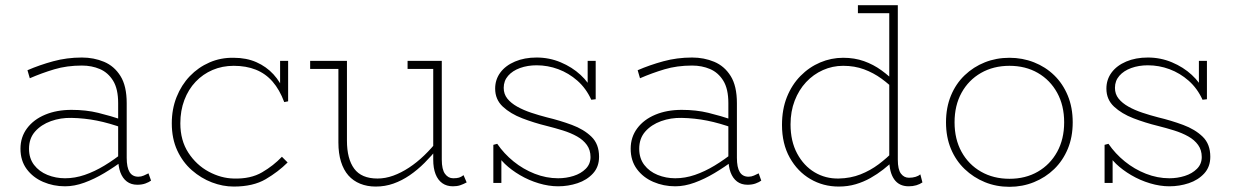

<svg xmlns="http://www.w3.org/2000/svg" viewBox="-20 -706 4761 741"><path d="M510 7Q486 7 469.5 -5.5Q453 -18 444.5 -41Q436 -64 436 -97V-308Q436 -363 416.5 -394.5Q397 -426 365.5 -439.5Q334 -453 296 -453Q238 -453 189.5 -438.5Q141 -424 95 -404L86 -435Q132 -455 185 -469.5Q238 -484 296 -484Q342 -484 381.5 -467.5Q421 -451 445 -412.5Q469 -374 469 -308V-97Q469 -60 480 -42Q491 -24 514 -24Q525 -24 535 -28.5Q545 -33 553 -37L563 -9Q555 -3 541.5 2Q528 7 510 7ZM231 13Q186 13 146.5 -4Q107 -21 83 -53.5Q59 -86 59 -132Q59 -177 84.5 -211Q110 -245 154.5 -263.5Q199 -282 256 -282Q312 -282 359 -270.5Q406 -259 457 -242V-211Q402 -231 354 -240.5Q306 -250 256 -251Q214 -252 176.5 -238.5Q139 -225 115.5 -198.5Q92 -172 92 -132Q92 -95 111.5 -69.5Q131 -44 163 -31Q195 -18 231 -18Q269 -18 307 -31Q345 -44 383 -67Q421 -90 457 -119V-88Q421 -61 382.5 -38Q344 -15 305.5 -1Q267 13 231 13Z M882 14Q840 14 798 -2Q756 -18 720.5 -49Q685 -80 664 -125.5Q643 -171 643 -230Q643 -285 661.5 -331.5Q680 -378 712.5 -412Q745 -446 788.5 -465Q832 -484 882 -483Q931 -483 969.5 -466Q1008 -449 1035.5 -419Q1063 -389 1078 -349L1061 -358V-471H1092V-315L1077 -312Q1059 -360 1032 -391Q1005 -422 967.5 -437Q930 -452 882 -452Q838 -452 800.5 -436Q763 -420 735 -390.5Q707 -361 691.5 -320Q676 -279 676 -230Q676 -164 707 -116.5Q738 -69 785.5 -43.5Q833 -18 882 -17Q947 -15 991.5 -41Q1036 -67 1068 -101L1090 -79Q1054 -43 1005.5 -14.5Q957 14 882 14Z M1430 14Q1397 14 1370 3Q1343 -8 1324.5 -29Q1306 -50 1296 -82Q1286 -114 1286 -156V-471H1319V-163Q1319 -128 1326 -101Q1333 -74 1347 -55Q1361 -36 1383.5 -26.5Q1406 -17 1437 -17Q1467 -17 1497.5 -28Q1528 -39 1558.5 -59Q1589 -79 1617.5 -106.5Q1646 -134 1671 -166V-136Q1646 -105 1618.5 -77.5Q1591 -50 1561 -29.5Q1531 -9 1498.5 2.5Q1466 14 1430 14ZM1177 -440V-471H1302V-440ZM1728 13Q1704 13 1687 1Q1670 -11 1661 -34Q1652 -57 1652 -90V-471H1685V-90Q1685 -52 1697.5 -35Q1710 -18 1729 -18Q1743 -18 1751.5 -20.5Q1760 -23 1769 -30L1781 -2Q1768 5 1756 9Q1744 13 1728 13ZM1553 -440V-471H1675V-440Z M2134 13Q2098 13 2059.5 1.5Q2021 -10 1987 -30Q1953 -50 1928.5 -73.5Q1904 -97 1895 -121L1915 -99V0H1884V-147L1899 -151Q1925 -113 1962 -83Q1999 -53 2043.5 -35.5Q2088 -18 2134 -18Q2165 -18 2193.5 -27Q2222 -36 2240.5 -54.5Q2259 -73 2259 -100Q2259 -127 2245 -146.5Q2231 -166 2207 -179.5Q2183 -193 2152.5 -202.5Q2122 -212 2090 -220Q2041 -232 1995.5 -249.5Q1950 -267 1920.5 -294.5Q1891 -322 1891 -364Q1891 -399 1911 -426Q1931 -453 1967.5 -468.5Q2004 -484 2051 -484Q2100 -484 2144 -465.5Q2188 -447 2220.5 -417Q2253 -387 2268 -352L2248 -375V-471H2279V-323L2262 -321Q2242 -365 2208.5 -394.5Q2175 -424 2134.5 -439Q2094 -454 2051 -454Q2016 -454 1987 -443.5Q1958 -433 1941 -413.5Q1924 -394 1924 -367Q1924 -343 1938 -325.5Q1952 -308 1976 -294.5Q2000 -281 2030 -271Q2060 -261 2091 -253Q2141 -241 2187 -224Q2233 -207 2262.5 -178.5Q2292 -150 2292 -101Q2292 -62 2268.5 -36.5Q2245 -11 2209 1Q2173 13 2134 13Z M2865 7Q2841 7 2824.5 -5.5Q2808 -18 2799.5 -41Q2791 -64 2791 -97V-308Q2791 -363 2771.5 -394.5Q2752 -426 2720.5 -439.5Q2689 -453 2651 -453Q2593 -453 2544.5 -438.5Q2496 -424 2450 -404L2441 -435Q2487 -455 2540 -469.5Q2593 -484 2651 -484Q2697 -484 2736.5 -467.5Q2776 -451 2800 -412.5Q2824 -374 2824 -308V-97Q2824 -60 2835 -42Q2846 -24 2869 -24Q2880 -24 2890 -28.5Q2900 -33 2908 -37L2918 -9Q2910 -3 2896.5 2Q2883 7 2865 7ZM2586 13Q2541 13 2501.5 -4Q2462 -21 2438 -53.5Q2414 -86 2414 -132Q2414 -177 2439.5 -211Q2465 -245 2509.5 -263.5Q2554 -282 2611 -282Q2667 -282 2714 -270.5Q2761 -259 2812 -242V-211Q2757 -231 2709 -240.5Q2661 -250 2611 -251Q2569 -252 2531.5 -238.5Q2494 -225 2470.5 -198.5Q2447 -172 2447 -132Q2447 -95 2466.5 -69.5Q2486 -44 2518 -31Q2550 -18 2586 -18Q2624 -18 2662 -31Q2700 -44 2738 -67Q2776 -90 2812 -119V-88Q2776 -61 2737.5 -38Q2699 -15 2660.5 -1Q2622 13 2586 13Z M3217 14Q3157 14 3107.5 -15Q3058 -44 3028 -97.5Q2998 -151 2998 -224Q2998 -284 3017 -331.5Q3036 -379 3069.5 -413Q3103 -447 3145.5 -465Q3188 -483 3234 -483Q3278 -483 3314.5 -470Q3351 -457 3382 -434.5Q3413 -412 3440 -384V-352Q3413 -380 3382 -402.5Q3351 -425 3314.5 -438.5Q3278 -452 3234 -452Q3193 -452 3156 -435.5Q3119 -419 3091 -389Q3063 -359 3047 -317.5Q3031 -276 3031 -226Q3031 -161 3056.5 -113.5Q3082 -66 3124 -41Q3166 -16 3217 -17Q3263 -18 3301 -33Q3339 -48 3371 -72Q3403 -96 3430 -124V-88Q3412 -70 3389 -52Q3366 -34 3339.5 -19Q3313 -4 3282.5 5Q3252 14 3217 14ZM3487 13Q3450 13 3431 -14Q3412 -41 3412 -90V-686H3445V-90Q3445 -52 3457 -36Q3469 -20 3488 -20Q3502 -20 3513.5 -23.5Q3525 -27 3532 -33L3540 -2Q3530 5 3516.5 9Q3503 13 3487 13ZM3291 -655V-686H3445V-655Z M3876 15Q3825 15 3781 -3Q3737 -21 3703 -53.5Q3669 -86 3650 -131.5Q3631 -177 3631 -234Q3631 -291 3650 -337Q3669 -383 3703 -415.5Q3737 -448 3781 -465.5Q3825 -483 3876 -483Q3926 -483 3970.5 -465.5Q4015 -448 4048.5 -415.5Q4082 -383 4101 -337Q4120 -291 4120 -234Q4120 -177 4101 -131.5Q4082 -86 4048.5 -53.5Q4015 -21 3970.5 -3Q3926 15 3876 15ZM3876 -16Q3938 -16 3985.5 -43.5Q4033 -71 4060 -120Q4087 -169 4087 -234Q4087 -299 4060 -348Q4033 -397 3985.5 -424.5Q3938 -452 3876 -452Q3814 -452 3766 -424.5Q3718 -397 3691 -348Q3664 -299 3664 -234Q3664 -169 3691 -120Q3718 -71 3766 -43.5Q3814 -16 3876 -16Z M4493 13Q4457 13 4418.5 1.5Q4380 -10 4346 -30Q4312 -50 4287.5 -73.5Q4263 -97 4254 -121L4274 -99V0H4243V-147L4258 -151Q4284 -113 4321 -83Q4358 -53 4402.5 -35.5Q4447 -18 4493 -18Q4524 -18 4552.5 -27Q4581 -36 4599.5 -54.5Q4618 -73 4618 -100Q4618 -127 4604 -146.5Q4590 -166 4566 -179.5Q4542 -193 4511.5 -202.5Q4481 -212 4449 -220Q4400 -232 4354.5 -249.5Q4309 -267 4279.5 -294.5Q4250 -322 4250 -364Q4250 -399 4270 -426Q4290 -453 4326.5 -468.5Q4363 -484 4410 -484Q4459 -484 4503 -465.5Q4547 -447 4579.5 -417Q4612 -387 4627 -352L4607 -375V-471H4638V-323L4621 -321Q4601 -365 4567.5 -394.5Q4534 -424 4493.5 -439Q4453 -454 4410 -454Q4375 -454 4346 -443.5Q4317 -433 4300 -413.5Q4283 -394 4283 -367Q4283 -343 4297 -325.5Q4311 -308 4335 -294.5Q4359 -281 4389 -271Q4419 -261 4450 -253Q4500 -241 4546 -224Q4592 -207 4621.5 -178.5Q4651 -150 4651 -101Q4651 -62 4627.5 -36.5Q4604 -11 4568 1Q4532 13 4493 13Z"/></svg>

Font: BioRhyme ExtraBold ExtraLight
Style: Regular
Weight: 250
Version: Version 1.600;gftools[0.9.33]